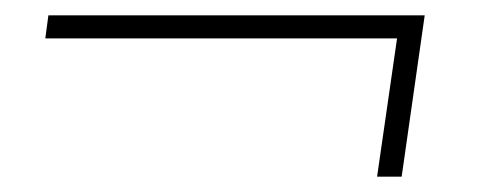

<svg xmlns="http://www.w3.org/2000/svg" viewBox="-20 -377 640 250"><path d="M497 -327H39L43 -357H533L503 -147H471Z"/></svg>

Font: Krub ExtraLight
Style: Italic
Weight: 275
Italic angle: -8°
Designer: Ekaluck Peanpanawate
Foundry: Cadson Demak Co.,Ltd.
Version: Version 1.000; ttfautohint (v1.6)